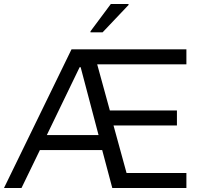

<svg xmlns="http://www.w3.org/2000/svg" viewBox="-27 -933 1002 953"><path d="M-7.1 0 327.9 -688H898.2V-613.8H455.4L518.3 -384.6H851.2V-310.4H536.4L601.2 -74.2H898.2V0H530.3L480.2 -188.3H171.1L79.8 0ZM205.4 -262.5H462.2L373.3 -599.5H368.3ZM422.1 -772.6V-777.6L523.2 -913.3H611V-908.3L482.3 -772.6Z"/></svg>

Font: Saira Thin
Style: Regular
Weight: 100
Designer: Hector Gatti with collaboration of the Omnibus-Type team
Foundry: Omnibus-Type
Version: Version 1.101